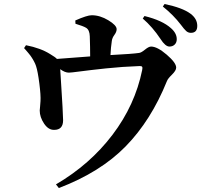

<svg xmlns="http://www.w3.org/2000/svg" viewBox="-20 -868 1040 970"><path d="M361.3 -748 360.4 -764.6Q419.9 -791 443.4 -791Q485.4 -791 527.3 -765.6Q569.3 -740.2 569.3 -720.7Q569.3 -707 558.1 -691.9Q546.9 -676.8 544.9 -661.1Q540 -628.9 538.1 -589.8Q650.4 -595.7 682.6 -600.6Q693.4 -601.6 712.4 -617.2Q731.4 -632.8 743.2 -632.8Q774.4 -632.8 822.3 -591.8Q870.1 -550.8 870.1 -526.4Q870.1 -511.7 848.6 -490.7Q827.1 -469.7 823.2 -458Q743.2 -259.8 615.2 -128.9Q487.3 2 277.3 82L262.7 63.5Q434.6 -37.1 548.3 -187Q662.1 -336.9 698.2 -513.7Q701.2 -526.4 697.8 -530.8Q694.3 -535.2 683.6 -534.2Q598.6 -531.2 516.1 -522.5Q433.6 -513.7 385.7 -507.3Q337.9 -501 328.1 -501Q307.6 -501 284.2 -518.6Q285.2 -500 289.1 -439.5Q293 -378.9 295.9 -328.1Q298.8 -277.3 298.8 -260.7Q298.8 -211.9 253.9 -211.9Q224.6 -210.9 202.6 -243.7Q180.7 -276.4 180.7 -309.6Q180.7 -314.5 182.6 -331.1Q184.6 -347.7 184.6 -357.4Q186.5 -385.7 178.7 -446.8Q170.9 -507.8 162.1 -534.2Q160.2 -540 157.7 -545.9Q155.3 -551.8 151.9 -557.6Q148.4 -563.5 146.5 -567.4Q144.5 -571.3 140.1 -577.6Q135.7 -584 133.8 -586.9Q131.8 -589.8 126 -596.7Q120.1 -603.5 118.7 -605.5Q117.2 -607.4 109.9 -615.7Q102.5 -624 101.6 -625L111.3 -639.6Q185.5 -625 233.4 -594.7Q259.8 -579.1 267.6 -570.3Q277.3 -571.3 435.5 -583Q435.5 -629.9 433.6 -684.6Q432.6 -716.8 415 -727.5Q400.4 -736.3 361.3 -748ZM701.2 -774.4 710 -787.1Q800.8 -764.6 843.8 -725.6Q873 -700.2 873 -669.9Q873 -653.3 862.8 -643.1Q852.5 -632.8 835.9 -632.8Q815.4 -632.8 791 -670.9Q751 -731.4 701.2 -774.4ZM802.7 -835 811.5 -847.7Q901.4 -829.1 942.4 -798.8Q976.6 -773.4 976.6 -737.3Q976.6 -702.1 944.3 -702.1Q930.7 -702.1 920.4 -711.4Q910.2 -720.7 893.6 -743.2Q856.4 -792 802.7 -835Z"/></svg>

Font: GenYoMin TW TTF Bold
Style: Regular
Weight: 700
Version: Version 1.300